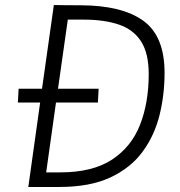

<svg xmlns="http://www.w3.org/2000/svg" viewBox="-20 -743 714 763"><path d="M92.5 0 139.5 -335.5H51L54 -390.5H147L194 -723Q196 -723 228.5 -722.5Q261 -722 301 -722Q465 -721.5 549.5 -660.5Q634 -599.5 634 -453.5Q634 -366 613.8 -284.8Q593.5 -203.5 546 -139.2Q498.5 -75 417.8 -37.5Q337 0 216 0ZM163.5 -58H219.5Q347.5 -58 424.8 -108.5Q502 -159 536.5 -247Q571 -335 571 -448.5Q571 -531 540.8 -578.2Q510.5 -625.5 452.8 -645.2Q395 -665 313 -665H249.5L210.5 -390.5H372L369 -335.5H202.5Z"/></svg>

Font: Public Sans ExtraLight
Style: Italic
Weight: 200
Italic angle: -8°
Designer: The Public Sans project authors (U.S. Web Design System). Libre Franklin designed by Pablo Impallari and Rodrigo Fuenzal
Version: Version 1.007; ttfautohint (v1.8.1) -l 8 -r 50 -G 200 -x 14 